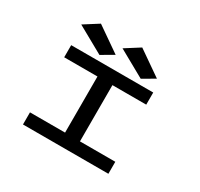

<svg xmlns="http://www.w3.org/2000/svg" viewBox="-172 -1069 1345 1289"><g transform="rotate(30 500.0 -424.0)"><path d="M147 0V-94H419V-529H161V-623H797V-529H535V-93H809V0ZM358 -661 150 -777 262 -848 452 -716ZM678 -661 470 -777 582 -848 772 -716Z"/></g></svg>

Font: Inconsolata UltraExpanded SemiBold
Style: Regular
Weight: 600
Width: 9
Monospace: yes
Designer: Raph Levien, Cyreal, Brenton Simpson
Foundry: Raph Levien, Cyreal, Google
Version: Version 3.001; ttfautohint (v1.8.2.53-6de2)